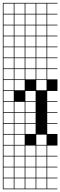

<svg xmlns="http://www.w3.org/2000/svg" viewBox="-20 -1025 425 1352"><path d="M0 307.7V-1004.8H384.6V-1000H312.5V-927.9H384.6V-923.1H312.5V-851H384.6V-846.2H312.5V-774H384.6V-769.2H312.5V-697.1H384.6V-692.3H312.5V-620.2H384.6V-615.4H312.5V-543.3H384.6V-538.5H312.5V-466.3H384.6V-384.6H312.5V-312.5H384.6V-307.7H312.5V-235.6H384.6V-230.8H312.5V-158.7H384.6V-153.8H312.5V-81.7H384.6V0H312.5V72.1H384.6V76.9H312.5V149H384.6V153.8H312.5V226H384.6V230.8H312.5V302.9H384.6V307.7ZM235.6 -927.9H307.7V-1000H235.6ZM158.7 -927.9H230.8V-1000H158.7ZM81.7 -927.9H153.8V-1000H81.7ZM4.8 -927.9H76.9V-1000H4.8ZM235.6 -851H307.7V-923.1H235.6ZM158.7 -851H230.8V-923.1H158.7ZM81.7 -851H153.8V-923.1H81.7ZM4.8 -851H76.9V-923.1H4.8ZM81.7 -774H153.8V-846.2H81.7ZM4.8 -774H76.9V-846.2H4.8ZM235.6 -774H307.7V-846.2H235.6ZM158.7 -774H230.8V-846.2H158.7ZM4.8 -697.1H76.9V-769.2H4.8ZM158.7 -697.1H230.8V-769.2H158.7ZM235.6 -697.1H307.7V-769.2H235.6ZM81.7 -697.1H153.8V-769.2H81.7ZM4.8 -620.2H76.9V-692.3H4.8ZM158.7 -620.2H230.8V-692.3H158.7ZM235.6 -620.2H307.7V-692.3H235.6ZM81.7 -620.2H153.8V-692.3H81.7ZM158.7 -543.3H230.8V-615.4H158.7ZM4.8 -543.3H76.9V-615.4H4.8ZM235.6 -543.3H307.7V-615.4H235.6ZM81.7 -543.3H153.8V-615.4H81.7ZM158.7 -466.3H230.8V-538.5H158.7ZM4.8 -466.3H76.9V-538.5H4.8ZM235.6 -466.3H307.7V-538.5H235.6ZM81.7 -466.3H153.8V-538.5H81.7ZM81.7 -389.4H153.8V-461.5H81.7ZM235.6 -389.4H307.7V-461.5H235.6ZM4.8 -389.4H76.9V-461.5H4.8ZM158.7 -312.5H230.8V-384.6H158.7ZM4.8 -312.5H76.9V-384.6H4.8ZM81.7 -235.6H153.8V-307.7H81.7ZM4.8 -235.6H76.9V-307.7H4.8ZM158.7 -235.6H230.8V-307.7H158.7ZM81.7 -158.7H153.8V-230.8H81.7ZM4.8 -158.7H76.9V-230.8H4.8ZM158.7 -158.7H230.8V-230.8H158.7ZM81.7 -81.7H153.8V-153.8H81.7ZM4.8 -81.7H76.9V-153.8H4.8ZM158.7 -81.7H230.8V-153.8H158.7ZM153.8 -76.9H81.7V-4.8H153.8ZM235.6 -4.8H307.7V-76.9H235.6ZM4.8 -4.8H76.9V-76.9H4.8ZM158.7 72.1H230.8V0H158.7ZM235.6 72.1H307.7V0H235.6ZM4.8 72.1H76.9V0H4.8ZM81.7 72.1H153.8V0H81.7ZM4.8 149H76.9V76.9H4.8ZM235.6 149H307.7V76.9H235.6ZM81.7 149H153.8V76.9H81.7ZM158.7 149H230.8V76.9H158.7ZM158.7 226H230.8V153.8H158.7ZM4.8 226H76.9V153.8H4.8ZM235.6 226H307.7V153.8H235.6ZM81.7 226H153.8V153.8H81.7ZM158.7 302.9H230.8V230.8H158.7ZM235.6 302.9H307.7V230.8H235.6ZM81.7 302.9H153.8V230.8H81.7ZM4.8 302.9H76.9V230.8H4.8Z"/></svg>

Font: Jacquarda Bastarda 9 Charted
Style: Regular
Weight: 400
Designer: Sarah Cadigan-Fried
Version: Version 1.000; ttfautohint (v1.8.4.7-5d5b)